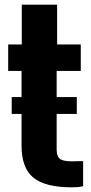

<svg xmlns="http://www.w3.org/2000/svg" viewBox="-20 -790 390 820"><path d="M287 10Q172.5 10 122.2 -31.5Q72 -73 72 -168V-487H15V-600H73V-770H224V-600H325V-487H222V-151Q222 -124 234.8 -112.5Q247.5 -101 287 -101Q298.5 -101 309.8 -101.5Q321 -102 335 -102V5Q324.5 8 312.5 9Q300.5 10 287 10ZM30 -375.5H308V-303.5H30Z"/></svg>

Font: Big Shoulders Display Thin Black
Style: Regular
Weight: 900
Version: Version 2.002